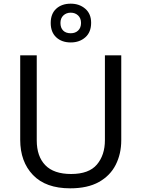

<svg xmlns="http://www.w3.org/2000/svg" viewBox="-20 -1015 771 1045"><path d="M640 -252Q640 -178 610 -118.5Q580 -59 518.5 -24.5Q457 10 362 10Q229 10 159.5 -62.5Q90 -135 90 -254V-714H180V-251Q180 -164 226.5 -116Q273 -68 367 -68Q464 -68 507.5 -119.5Q551 -171 551 -252V-714H640ZM365 -784Q316 -784 286 -812Q256 -840 256 -890Q256 -940 286 -967.5Q316 -995 365 -995Q412 -995 444 -967.5Q476 -940 476 -891Q476 -840 444.5 -812Q413 -784 365 -784ZM365 -834Q390 -834 405.5 -849Q421 -864 421 -890Q421 -916 405 -931Q389 -946 365 -946Q341 -946 325 -931Q309 -916 309 -890Q309 -864 323.5 -849Q338 -834 365 -834Z"/></svg>

Font: Noto Sans Multani
Style: Regular
Weight: 400
Designer: Monotype Design Team
Foundry: Monotype Imaging Inc.
Version: Version 2.002; ttfautohint (v1.8.4.7-5d5b)